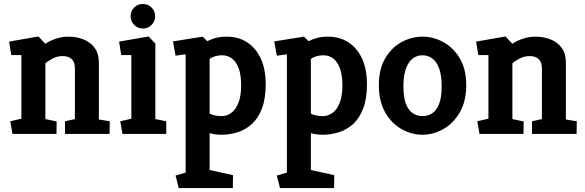

<svg xmlns="http://www.w3.org/2000/svg" viewBox="-20 -676 2952 969"><path d="M43 0 32 -64 88 -77V-398H37L26 -466L174 -492L209 -455Q228 -469 260 -480Q292 -491 325 -491Q367 -491 402 -477Q437 -463 458 -434Q479 -405 479 -359V-73L534 -64L533 0H308V-64L358 -75V-331Q358 -363 341.5 -378Q325 -393 296 -393Q267 -393 241.5 -378.5Q216 -364 209 -356V-75L266 -63L265 0Z M598 0 587 -64 643 -77V-398H592L581 -466L730 -492L764 -456V-75L819 -64V0ZM701 -532Q675 -532 657 -550.5Q639 -569 639 -594Q639 -620 657 -638Q675 -656 701 -656Q727 -656 745 -638Q763 -620 763 -594Q763 -569 745 -550.5Q727 -532 701 -532Z M882 273 866 210 917 195V-402L866 -395L853 -467L1003 -491L1026 -468Q1043 -477 1067 -484Q1091 -491 1124 -491Q1184 -491 1228 -462Q1272 -433 1296.5 -379.5Q1321 -326 1321 -251Q1321 -178 1302 -128.5Q1283 -79 1251 -50Q1219 -21 1179 -8.5Q1139 4 1098 4Q1082 4 1067 2Q1052 0 1038 -4V182L1156 208L1155 273ZM1098 -90Q1125 -90 1147.5 -106.5Q1170 -123 1183.5 -157.5Q1197 -192 1197 -246Q1197 -298 1184.5 -331.5Q1172 -365 1150.5 -381Q1129 -397 1101 -397Q1082 -397 1065.5 -392Q1049 -387 1038 -379V-103Q1047 -97 1064.5 -93.5Q1082 -90 1098 -90Z M1393 273 1377 210 1428 195V-402L1377 -395L1364 -467L1514 -491L1537 -468Q1554 -477 1578 -484Q1602 -491 1635 -491Q1695 -491 1739 -462Q1783 -433 1807.5 -379.5Q1832 -326 1832 -251Q1832 -178 1813 -128.5Q1794 -79 1762 -50Q1730 -21 1690 -8.5Q1650 4 1609 4Q1593 4 1578 2Q1563 0 1549 -4V182L1667 208L1666 273ZM1609 -90Q1636 -90 1658.5 -106.5Q1681 -123 1694.5 -157.5Q1708 -192 1708 -246Q1708 -298 1695.5 -331.5Q1683 -365 1661.5 -381Q1640 -397 1612 -397Q1593 -397 1576.5 -392Q1560 -387 1549 -379V-103Q1558 -97 1575.5 -93.5Q1593 -90 1609 -90Z M2112 4Q2057 4 2006.5 -24.5Q1956 -53 1924 -109Q1892 -165 1892 -246Q1892 -327 1924 -381.5Q1956 -436 2006.5 -463.5Q2057 -491 2112 -491Q2167 -491 2217.5 -463.5Q2268 -436 2300.5 -381.5Q2333 -327 2333 -246Q2333 -165 2300.5 -109Q2268 -53 2217.5 -24.5Q2167 4 2112 4ZM2112 -90Q2139 -90 2161 -104Q2183 -118 2196 -151Q2209 -184 2209 -240Q2209 -297 2196 -331.5Q2183 -366 2161 -381.5Q2139 -397 2112 -397Q2093 -397 2075.5 -388.5Q2058 -380 2044.5 -361Q2031 -342 2023.5 -312Q2016 -282 2016 -240Q2016 -184 2029 -151Q2042 -118 2064 -104Q2086 -90 2112 -90Z M2400 0 2389 -64 2445 -77V-398H2394L2383 -466L2531 -492L2566 -455Q2585 -469 2617 -480Q2649 -491 2682 -491Q2724 -491 2759 -477Q2794 -463 2815 -434Q2836 -405 2836 -359V-73L2891 -64L2890 0H2665V-64L2715 -75V-331Q2715 -363 2698.5 -378Q2682 -393 2653 -393Q2624 -393 2598.5 -378.5Q2573 -364 2566 -356V-75L2623 -63L2622 0Z"/></svg>

Font: Kreon Light
Style: Regular
Weight: 300
Designer: Julia Petretta
Foundry: Julia Petretta and Eli Heuer
Version: Version 2.002